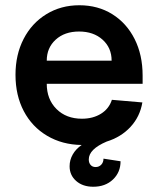

<svg xmlns="http://www.w3.org/2000/svg" viewBox="-20 -536 602 731"><path d="M281 -416Q226 -416 192 -385Q158 -354 158 -305H405Q405 -354 370.5 -385Q336 -416 281 -416ZM282 -516Q353 -516 407.5 -482Q462 -448 492.5 -387.5Q523 -327 523 -248V-217H158Q158 -158 195 -121Q232 -84 292 -84Q334 -84 364.5 -103Q395 -122 406 -156L522 -146Q513 -92 477 -53Q441 -14 386 3Q318 32 318 71Q318 84 325 92Q332 100 344 100Q357 100 365.5 91Q374 82 374 68L439 78Q439 120 410 147.5Q381 175 335 175Q295 175 270 153Q245 131 245 97Q245 73 257 52Q269 31 291 16Q217 15 159.5 -19Q102 -53 70.5 -113Q39 -173 39 -251Q39 -328 70 -388Q101 -448 156.5 -482Q212 -516 282 -516Z"/></svg>

Font: MedMera Sans Semibold
Style: Regular
Weight: 600
Designer: Kasper Nordkvist
Foundry: UNCUT.wtf
Version: Version 1.300